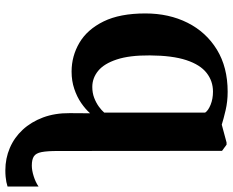

<svg xmlns="http://www.w3.org/2000/svg" viewBox="-95 -503 850 700"><g transform="rotate(90 330.0 -153.0)"><path d="M601 252.5Q557.5 252.5 519.5 236.2Q481.5 220 453 189.2Q424.5 158.5 408.2 115Q392 71.5 392.5 17.5L393 -56.5Q378 -39.5 355.5 -24Q333 -8.5 304 1.2Q275 11 241 11Q184.5 11 136 -17.5Q87.5 -46 58.2 -105.5Q29 -165 29 -258Q29 -344 63 -411.8Q97 -479.5 161 -518.8Q225 -558 314.5 -558Q350 -558 382 -550.5Q414 -543 434.5 -536.5L499.5 -554H507.5L530 -537.5L530.5 62.5Q530.5 100 534.5 120.5Q538.5 141 550 148.5Q561.5 156 583.5 156Q601 156 622.5 149.2Q644 142.5 660 131.5V244.5Q652.5 247 643.5 248.8Q634.5 250.5 624.2 251.5Q614 252.5 601 252.5ZM297 -64.5Q319 -64.5 337 -71.5Q355 -78.5 368.8 -88.5Q382.5 -98.5 390.5 -108V-476Q383.5 -487 362 -495.8Q340.5 -504.5 314 -504.5Q275.5 -504.5 245.8 -481.2Q216 -458 199.2 -407.2Q182.5 -356.5 182 -274Q181.5 -200 196.8 -153.8Q212 -107.5 238.2 -86Q264.5 -64.5 297 -64.5Z"/></g></svg>

Font: Merriweather 48pt
Style: Bold
Weight: 700
Version: Version 2.100